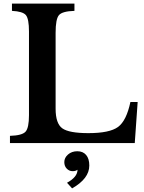

<svg xmlns="http://www.w3.org/2000/svg" viewBox="-20 -790 795 1060"><path d="M740 -227 724 0H35V-40Q102 -42 121 -63Q140 -84 140 -154V-616Q140 -686 123 -706.5Q106 -727 46 -730V-770H391V-730Q324 -728 305.5 -706.5Q287 -685 287 -609V-190Q287 -108 324 -81.5Q361 -55 468 -55Q585 -55 631.5 -89Q678 -123 700 -227ZM378 250 350 219Q408 187 408 147Q398 155 381 155Q362 155 348.5 141Q335 127 335 105Q335 81 355.5 63Q376 45 407 45Q438 45 455.5 65.5Q473 86 473 124Q473 196 378 250Z"/></svg>

Font: Libre Baskerville
Style: Bold
Weight: 700
Designer: Pablo Impallari, Rodrigo Fuenzalida
Foundry: Pablo Impallari, Rodrigo Fuenzalida
Version: Version 1.000